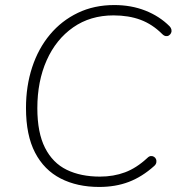

<svg xmlns="http://www.w3.org/2000/svg" viewBox="-20 -733 707 761"><path d="M373 8Q286 8 220.5 -25.5Q155 -59 119 -128Q83 -197 83 -305Q83 -392 107.5 -466.5Q132 -541 178 -596Q224 -651 288.5 -682Q353 -713 433 -713Q500 -713 556 -691Q612 -669 652 -629Q658 -623 659.5 -615.5Q661 -608 658 -602Q655 -596 649.5 -592.5Q644 -589 637 -590Q630 -591 623 -598Q584 -637 537 -654.5Q490 -672 430 -672Q338 -672 270 -624.5Q202 -577 165 -494Q128 -411 128 -304Q128 -207 158.5 -147Q189 -87 244.5 -60Q300 -33 376 -33Q430 -33 475.5 -50Q521 -67 564 -107Q571 -114 578 -114.5Q585 -115 590.5 -111.5Q596 -108 598.5 -102Q601 -96 599.5 -88.5Q598 -81 591 -75Q543 -32 490.5 -12Q438 8 373 8Z"/></svg>

Font: Nunito Variable Extra Light
Style: Italic
Weight: 200
Italic angle: -9°
Designer: Vernon Adams
Foundry: Vernon Adams
Version: Version 3.602